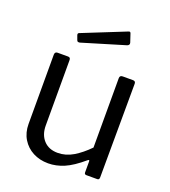

<svg xmlns="http://www.w3.org/2000/svg" viewBox="-139 -856 857 967"><g transform="rotate(20 289.5 -372.0)"><path d="M257 -56Q300 -56 339.5 -79.5Q379 -103 418 -143V-515Q418 -530 434 -530H489Q503 -530 503 -516L501 -13Q501 0 490 0H432Q421 0 421 -11V-70Q421 -75 419 -76Q417 -77 412 -73Q357 -26 314.5 -8Q272 10 230 10Q184 10 148 -9Q112 -28 91 -62.5Q70 -97 70 -143V-514Q70 -530 85 -530H141Q154 -530 154 -516V-165Q154 -116 181.5 -86Q209 -56 257 -56ZM396 -748 411 -703Q415 -690 401 -685L172 -616Q165 -615 161.5 -616.5Q158 -618 156 -624L148 -646Q144 -657 153 -660L385 -753Q393 -756 396 -748Z"/></g></svg>

Font: Libre Franklin Thin
Style: Regular
Weight: 400
Version: Version 3.000